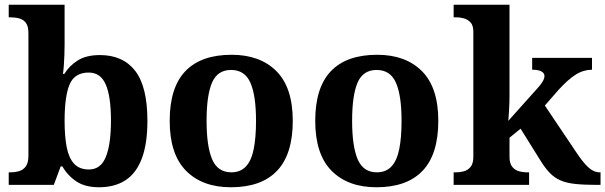

<svg xmlns="http://www.w3.org/2000/svg" viewBox="-20 -780 2554 810"><path d="M397.6 10Q339.3 10 302.4 -14.5Q265.5 -39 243.2 -78H236L207 0H16.8V-53H23.6Q43.2 -53 60.5 -58Q77.9 -63 88.9 -78.1Q99.9 -93.2 99.9 -123.3V-640.1Q99.9 -669 89.5 -683.2Q79.2 -697.4 61.4 -702.2Q43.7 -707 22.5 -707H16.8V-760H252.5V-589.3Q252.5 -571.8 251.7 -548.4Q250.9 -525.1 249.3 -503.5Q247.7 -481.9 245.6 -468H251.3Q272.6 -503 308.6 -525.4Q344.6 -547.7 401.5 -547.7Q498.8 -547.7 550.4 -481.1Q601.9 -414.5 601.9 -270.2Q601.9 -173.8 578.4 -111.5Q554.9 -49.2 509.4 -19.6Q463.9 10 397.6 10ZM355.2 -65Q405.1 -65 426.6 -118.2Q448.1 -171.4 448.1 -271.2Q448.1 -372.9 426.2 -423.4Q404.4 -473.9 354.2 -473.9Q294.8 -473.9 273.6 -423.7Q252.5 -373.5 252.5 -270.3Q252.5 -204.4 261.5 -158.6Q270.5 -112.7 293 -88.9Q315.4 -65 355.2 -65Z M953.9 10Q833.8 10 764.8 -59.6Q695.9 -129.2 695.9 -270.2Q695.9 -410.7 762 -479.8Q828.2 -548.9 957.1 -548.9Q1077.2 -548.9 1146.1 -479.8Q1215.1 -410.7 1215.1 -270.2Q1215.1 -129.2 1148.9 -59.6Q1082.8 10 953.9 10ZM956 -53Q994.4 -53 1017.4 -77.7Q1040.5 -102.3 1050.3 -150.9Q1060.1 -199.6 1060.1 -270.2Q1060.1 -377.5 1036.3 -431.2Q1012.5 -484.9 954.9 -484.9Q897.4 -484.9 874.4 -431.2Q851.5 -377.5 851.5 -270.3Q851.5 -163.1 874.9 -108.1Q898.4 -53 956 -53Z M1567.9 10Q1447.8 10 1378.8 -59.6Q1309.9 -129.2 1309.9 -270.2Q1309.9 -410.7 1376 -479.8Q1442.2 -548.9 1571.1 -548.9Q1691.2 -548.9 1760.1 -479.8Q1829.1 -410.7 1829.1 -270.2Q1829.1 -129.2 1762.9 -59.6Q1696.8 10 1567.9 10ZM1570 -53Q1608.4 -53 1631.4 -77.7Q1654.5 -102.3 1664.3 -150.9Q1674.1 -199.6 1674.1 -270.2Q1674.1 -377.5 1650.3 -431.2Q1626.5 -484.9 1568.9 -484.9Q1511.4 -484.9 1488.4 -431.2Q1465.5 -377.5 1465.5 -270.3Q1465.5 -163.1 1488.9 -108.1Q1512.4 -53 1570 -53Z M1893.8 0V-53H1905.9Q1920.8 -53 1937.2 -57.4Q1953.7 -61.9 1965.3 -75.9Q1976.9 -90 1976.9 -118.1V-645.9Q1976.9 -673 1964.8 -685.8Q1952.7 -698.6 1936.2 -702.8Q1919.8 -707 1905.9 -707H1893.8V-760H2129.5V-376.9Q2129.5 -363.9 2129 -347.3Q2128.5 -330.6 2127.5 -314.5Q2126.5 -298.5 2125.7 -286.3Q2124.9 -274.1 2124.3 -270L2250.5 -411.1Q2261.4 -423.5 2267.1 -432.5Q2272.8 -441.4 2274.9 -448Q2277 -454.6 2277 -458.9Q2277 -471.9 2263.6 -478.9Q2250.1 -485.9 2225.1 -485.9V-536H2477.5V-485.9Q2460.5 -485.9 2443.5 -481Q2426.5 -476.2 2409.5 -465.6Q2392.5 -455.1 2374.5 -439Q2356.5 -423 2336.5 -401L2278.6 -334.8L2411.6 -136.8Q2438.8 -95.6 2461.7 -74.3Q2484.6 -53 2509.9 -53H2513.5V0H2499.5Q2444.9 0 2407.7 -3.9Q2370.6 -7.7 2345.3 -18.7Q2320 -29.6 2300.2 -49.7Q2280.4 -69.8 2260 -102.8L2176.2 -237.2L2129.5 -199V-118.3Q2129.5 -89.9 2141.3 -75.9Q2153 -62 2169.5 -57.5Q2186 -53 2199.9 -53H2212.1V0Z"/></svg>

Font: Noto Serif Lao
Style: Regular
Weight: 400
Designer: Monotype Design Team
Foundry: Monotype Imaging Inc.
Version: Version 2.003